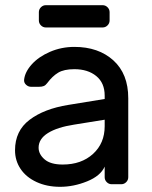

<svg xmlns="http://www.w3.org/2000/svg" viewBox="-20 -711 586 741"><path d="M384 -329V-342Q384 -391 351.5 -417.5Q319 -444 267 -444Q227 -444 204.5 -430.5Q182 -417 162 -390Q156 -382 149 -379Q142 -376 130 -376H100Q89 -376 80.5 -384Q72 -392 73 -403Q76 -433 102.5 -462.5Q129 -492 173 -511Q217 -530 267 -530Q360 -530 417.5 -478Q475 -426 475 -332V-27Q475 -16 467 -8Q459 0 448 0H411Q400 0 392 -8Q384 -16 384 -27V-68Q368 -32 316 -11Q264 10 212 10Q161 10 121 -8.5Q81 -27 59.5 -59Q38 -91 38 -131Q38 -206 94 -248.5Q150 -291 243 -306ZM384 -249 266 -230Q201 -220 165 -197.5Q129 -175 129 -141Q129 -116 152 -96Q175 -76 222 -76Q294 -76 339 -117Q384 -158 384 -224ZM130 -632V-664Q130 -675 138 -683Q146 -691 157 -691H376Q387 -691 395 -683Q403 -675 403 -664V-632Q403 -621 395 -613Q387 -605 376 -605H157Q146 -605 138 -613Q130 -621 130 -632Z"/></svg>

Font: Contemporary
Style: Regular
Weight: 400
Designer: Victor Tran
Foundry: Victor Tran
Version: Version 1.100